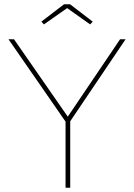

<svg xmlns="http://www.w3.org/2000/svg" viewBox="-20 -885 632 905"><path d="M289 -339 297 -300 20 -700H46L305 -327H294L546 -700H572L302 -300L311 -339V0H289ZM175 -783 282 -865H310L417 -783L405 -770L289 -852H304L187 -770Z"/></svg>

Font: Easer Grotesk Variable
Style: Regular
Weight: 400
Designer: Boardeaser, Bonnie Shaver-Troup, Thomas Jockin
Foundry: Lexend
Version: Version 1.001;Glyphs 3.1.2 (3151)